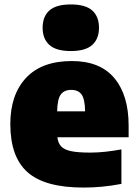

<svg xmlns="http://www.w3.org/2000/svg" viewBox="-20 -834 621 865"><path d="M356 11Q182.5 11 104.5 -57.8Q26.5 -126.5 26.5 -275.5Q26.5 -407 97.2 -483Q168 -559 303.5 -559Q431 -559 495.2 -482Q559.5 -405 559.5 -268.5V-215.5H238.5Q241.5 -190 255.2 -174.8Q269 -159.5 300.2 -153Q331.5 -146.5 387 -146.5Q419.5 -146.5 456 -150.5Q492.5 -154.5 527 -161V-5.5Q480 3.5 438.5 7.2Q397 11 356 11ZM301 -429Q269 -429 253.8 -408.2Q238.5 -387.5 237.5 -332.5H363.5Q362.5 -387 347.8 -408Q333 -429 301 -429ZM299 -604Q233 -604 202.5 -631.5Q172 -659 172 -709Q172 -759.5 202.5 -786.8Q233 -814 299 -814Q365 -814 395.5 -786.8Q426 -759.5 426 -709Q426 -659 395.5 -631.5Q365 -604 299 -604Z"/></svg>

Font: Encode Sans Black
Style: Regular
Weight: 900
Designer: Multiple Designers
Foundry: Impallari Type
Version: Version 3.002; ttfautohint (v1.8.3) -l 8 -r 50 -G 200 -x 14 